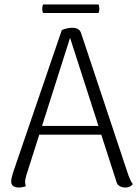

<svg xmlns="http://www.w3.org/2000/svg" viewBox="-20 -827 620 857"><path d="M304 -703Q317 -703 327.5 -697.5Q338 -692 342 -679L553 -45Q557 -34 562 -23.5Q567 -13 573 -5Q568 1 560 5.5Q552 10 539 10Q525 10 514 3.5Q503 -3 500 -15L286 -679L299 -678L97 -43Q96 -37 94 -29.5Q92 -22 92 -15Q92 -10 93 -4.5Q94 1 96 4Q89 6 81.5 8Q74 10 64 10Q47 10 38 2.5Q29 -5 30 -19Q30 -26 32.5 -36Q35 -46 38 -56L256 -693Q280 -703 304 -703ZM144 -265H456V-226H144ZM172 -807H420Q427 -788 420 -769H172Q165 -788 172 -807Z"/></svg>

Font: Arima Light
Style: Regular
Weight: 300
Designer: Joana Correia and Natanael Gama
Foundry: NDISCOVER
Version: Version 1.101;gftools[0.9.23]